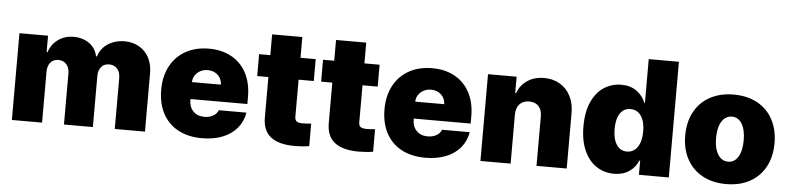

<svg xmlns="http://www.w3.org/2000/svg" viewBox="-44 -933 4806 1169"><g transform="rotate(5 2359.0 -348.5)"><path d="M49.8 -530.3H224.6V-430.7H230.5Q246.6 -480 286.9 -508.5Q327.1 -537.1 381.8 -537.1Q418.5 -537.1 449.5 -523.9Q480.5 -510.7 500.5 -486.6Q520.5 -462.4 526.4 -430.7H532.2Q541.5 -462.4 564.2 -486.6Q586.9 -510.7 620.1 -523.9Q653.3 -537.1 692.4 -537.1Q742.2 -537.1 781 -514.9Q819.8 -492.7 841.6 -451.9Q863.3 -411.1 863.3 -357.4V0H678.7V-311.5Q678.7 -347.7 660.2 -368.2Q641.6 -388.7 611.3 -388.7Q580.1 -388.7 562.5 -367.9Q544.9 -347.2 544.9 -311.5V0H368.2V-312.5Q368.2 -347.2 349.6 -367.9Q331.1 -388.7 300.8 -388.7Q270 -388.7 252.2 -367.7Q234.4 -346.7 234.4 -310.5V0H49.8Z M939.5 -263.7Q939.5 -345.2 972.4 -407.2Q1005.4 -469.2 1066.2 -503.2Q1127 -537.1 1208 -537.1Q1286.6 -537.1 1345.7 -504.6Q1404.8 -472.2 1437.3 -410.9Q1469.7 -349.6 1469.7 -265.6V-221.7H1122.1V-214.8Q1122.1 -173.3 1147.2 -147.2Q1172.4 -121.1 1215.8 -121.1Q1246.1 -121.1 1268.6 -133.8Q1291 -146.5 1299.8 -168.9H1468.8Q1459.5 -114.3 1426 -74Q1392.6 -33.7 1337.9 -12Q1283.2 9.8 1211.9 9.8Q1127.9 9.8 1066.7 -22.9Q1005.4 -55.7 972.4 -117.2Q939.5 -178.7 939.5 -263.7ZM1298.8 -325.2Q1298.3 -348.6 1286.9 -367.2Q1275.4 -385.7 1255.9 -396Q1236.3 -406.2 1211.9 -406.2Q1187.5 -406.2 1167.2 -395.8Q1147 -385.3 1134.8 -366.9Q1122.6 -348.6 1122.1 -325.2Z M1860.4 -396.5H1767.6V-169.9Q1767.6 -149.4 1778.8 -141.6Q1790 -133.8 1814.5 -133.8Q1842.3 -133.8 1867.2 -136.7V1Q1826.2 7.8 1779.3 7.8Q1681.2 7.8 1631.8 -31Q1582.5 -69.8 1583 -151.4V-396.5H1514.6V-530.3H1583V-657.2H1767.6V-530.3H1860.4Z M2251 -396.5H2158.2V-169.9Q2158.2 -149.4 2169.4 -141.6Q2180.7 -133.8 2205.1 -133.8Q2232.9 -133.8 2257.8 -136.7V1Q2216.8 7.8 2169.9 7.8Q2071.8 7.8 2022.5 -31Q1973.1 -69.8 1973.6 -151.4V-396.5H1905.3V-530.3H1973.6V-657.2H2158.2V-530.3H2251Z M2304.2 -263.7Q2304.2 -345.2 2337.2 -407.2Q2370.1 -469.2 2430.9 -503.2Q2491.7 -537.1 2572.8 -537.1Q2651.4 -537.1 2710.4 -504.6Q2769.5 -472.2 2802 -410.9Q2834.5 -349.6 2834.5 -265.6V-221.7H2486.8V-214.8Q2486.8 -173.3 2512 -147.2Q2537.1 -121.1 2580.6 -121.1Q2610.8 -121.1 2633.3 -133.8Q2655.8 -146.5 2664.6 -168.9H2833.5Q2824.2 -114.3 2790.8 -74Q2757.3 -33.7 2702.6 -12Q2647.9 9.8 2576.7 9.8Q2492.7 9.8 2431.4 -22.9Q2370.1 -55.7 2337.2 -117.2Q2304.2 -178.7 2304.2 -263.7ZM2663.6 -325.2Q2663.1 -348.6 2651.6 -367.2Q2640.1 -385.7 2620.6 -396Q2601.1 -406.2 2576.7 -406.2Q2552.2 -406.2 2532 -395.8Q2511.7 -385.3 2499.5 -366.9Q2487.3 -348.6 2486.8 -325.2Z M3098.1 0H2913.6V-530.3H3088.4V-430.7H3094.2Q3111.8 -480.5 3154.8 -508.8Q3197.8 -537.1 3256.3 -537.1Q3311.5 -537.1 3353.8 -512Q3396 -486.8 3418.7 -441.4Q3441.4 -396 3440.9 -337.9V0H3256.3V-299.8Q3256.8 -340.8 3236.3 -363.8Q3215.8 -386.7 3178.2 -386.7Q3141.1 -386.7 3119.6 -363.5Q3098.1 -340.3 3098.1 -299.8Z M3520 -264.6Q3520 -356 3548.8 -417.2Q3577.6 -478.5 3625 -507.8Q3672.4 -537.1 3728 -537.1Q3784.7 -537.1 3822.8 -509.3Q3860.8 -481.4 3877.4 -438.5H3880.4V-707H4064.9V0H3882.3V-86.9H3877.4Q3860.4 -44.9 3822.5 -19Q3784.7 6.8 3730 6.8Q3671.4 6.8 3623.8 -23.7Q3576.2 -54.2 3548.1 -115.5Q3520 -176.8 3520 -264.6ZM3885.3 -265.6Q3885.3 -325.7 3861.6 -360.1Q3837.9 -394.5 3796.4 -394.5Q3755.4 -394.5 3732.9 -360.4Q3710.4 -326.2 3710.4 -265.6Q3710.4 -204.6 3733.2 -169.7Q3755.9 -134.8 3796.4 -134.8Q3837.9 -134.8 3861.6 -169.9Q3885.3 -205.1 3885.3 -265.6Z M4142.1 -263.7Q4142.1 -345.2 4175 -407Q4208 -468.8 4269.8 -502.9Q4331.5 -537.1 4415.5 -537.1Q4499.5 -537.1 4561 -502.9Q4622.6 -468.8 4655.3 -407Q4688 -345.2 4688 -263.7Q4688 -182.1 4655.3 -120.4Q4622.6 -58.6 4561 -24.4Q4499.5 9.8 4415.5 9.8Q4331.5 9.8 4269.8 -24.4Q4208 -58.6 4175 -120.4Q4142.1 -182.1 4142.1 -263.7ZM4499.5 -264.6Q4499.5 -328.6 4477.3 -365.5Q4455.1 -402.3 4416.5 -402.3Q4376.5 -402.3 4353.5 -365.5Q4330.6 -328.6 4330.6 -264.6Q4330.6 -201.2 4353.5 -164.1Q4376.5 -127 4416.5 -127Q4455.1 -127 4477.3 -164.1Q4499.5 -201.2 4499.5 -264.6Z"/></g></svg>

Font: Pretendard JP Black
Style: Regular
Weight: 900
Designer: Base glyphs from Inter by Rasmus Andersson; Hangeul glyphs from Noto Sans CJK(Source Han Sans) by Jang Soo-young and Kan
Foundry: Kil Hyung-jin
Version: Version 1.309